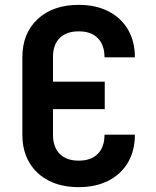

<svg xmlns="http://www.w3.org/2000/svg" viewBox="-20 -760 640 790"><path d="M304 10Q233 10 181 -16.5Q129 -43 100.5 -91.5Q72 -140 72 -206V-524Q72 -623 135 -681.5Q198 -740 304 -740Q374 -740 426 -713.5Q478 -687 506.5 -638.5Q535 -590 535 -524H410Q410 -575 382.5 -603Q355 -631 304 -631Q253 -631 225.5 -603.5Q198 -576 198 -525V-424H411V-311H198V-206Q198 -155 225.5 -127Q253 -99 304 -99Q355 -99 382.5 -127Q410 -155 410 -206H535Q535 -140 506.5 -91.5Q478 -43 426 -16.5Q374 10 304 10Z"/></svg>

Font: NKDuy Mono
Style: Bold
Weight: 700
Monospace: yes
Designer: NKDuy
Foundry: NKDuy
Version: Version 2.251; ttfautohint (v1.8.4.7-5d5b)